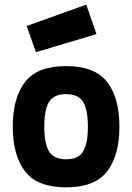

<svg xmlns="http://www.w3.org/2000/svg" viewBox="-20 -796 570 828"><path d="M88 -442.5Q141 -511 265 -511Q389 -511 442 -442.5Q495 -374 495 -250Q495 -126 442 -57Q389 12 265 12Q141 12 88 -57Q35 -126 35 -250Q35 -374 88 -442.5ZM191.5 -143Q212 -109 265 -109Q318 -109 338.5 -143Q359 -177 359 -250Q359 -323 338.5 -356.5Q318 -390 265 -390Q212 -390 191.5 -356.5Q171 -323 171 -250Q171 -177 191.5 -143ZM95 -684 352 -776 396 -649 135 -571Z"/></svg>

Font: TitilliumText22L Xb
Style: Bold
Weight: 400
Designer: Campivisivi
Foundry: Campivisivi
Version: 1.000